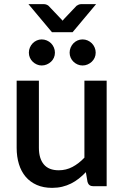

<svg xmlns="http://www.w3.org/2000/svg" viewBox="-20 -900 601 928"><path d="M495.5 -510V0H430.5Q409 0 403 -20.5L395 -68Q379 -51 361.2 -37Q343.5 -23 323.5 -13Q303.5 -3 280.8 2.5Q258 8 232 8Q190 8 158 -6Q126 -20 104.2 -45.5Q82.5 -71 71.5 -106.8Q60.5 -142.5 60.5 -185.5V-510H168V-185.5Q168 -134 191.8 -105.5Q215.5 -77 264 -77Q299.5 -77 330.2 -93.2Q361 -109.5 388 -138V-510ZM181.5 -709.5Q194.5 -709.5 206.2 -704.5Q218 -699.5 226.8 -690.8Q235.5 -682 240.5 -670.2Q245.5 -658.5 245.5 -645.5Q245.5 -632.5 240.5 -621.2Q235.5 -610 226.8 -601.8Q218 -593.5 206.2 -588.5Q194.5 -583.5 181.5 -583.5Q169 -583.5 157.8 -588.5Q146.5 -593.5 138 -601.8Q129.5 -610 124.5 -621.2Q119.5 -632.5 119.5 -645.5Q119.5 -658.5 124.5 -670.2Q129.5 -682 138 -690.8Q146.5 -699.5 157.8 -704.5Q169 -709.5 181.5 -709.5ZM331 -744.5H231L117.5 -880H192Q199 -880 205 -877.5Q211 -875 214.5 -872L272.5 -811Q275 -808.5 277.5 -805.8Q280 -803 282.5 -800Q287 -806 292 -811L350 -872Q354 -875 360 -877.5Q366 -880 372.5 -880H444.5ZM379 -709.5Q392 -709.5 403.5 -704.5Q415 -699.5 423.8 -690.8Q432.5 -682 437.5 -670.2Q442.5 -658.5 442.5 -645.5Q442.5 -632.5 437.5 -621.2Q432.5 -610 423.8 -601.8Q415 -593.5 403.5 -588.5Q392 -583.5 379 -583.5Q366 -583.5 354.8 -588.5Q343.5 -593.5 335 -601.8Q326.5 -610 321.5 -621.2Q316.5 -632.5 316.5 -645.5Q316.5 -658.5 321.5 -670.2Q326.5 -682 335 -690.8Q343.5 -699.5 354.8 -704.5Q366 -709.5 379 -709.5Z"/></svg>

Font: Lato SemiBold
Style: Regular
Weight: 600
Designer: Lukasz Dziedzic with Adam Twardoch and Botio Nikoltchev
Foundry: tyPoland Lukasz Dziedzic
Version: Version 2.015; 2015-08-06; http://www.latofonts.com/